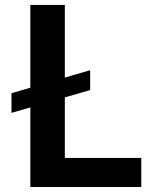

<svg xmlns="http://www.w3.org/2000/svg" viewBox="-20 -747 640 767"><path d="M544.4 -116.1V0H101.2V-317.8L25.9 -296.2V-374.6L101.2 -396.7V-727.3H239V-437.1L340.2 -466.6V-387.1L239 -358V-116.1Z"/></svg>

Font: Interface
Style: Bold
Weight: 700
Designer: Rasmus Andersson
Foundry: rsms
Version: Version 1.8